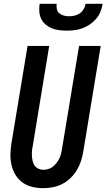

<svg xmlns="http://www.w3.org/2000/svg" viewBox="-20 -975 556 1003"><path d="M206 8Q177 8 149 1.5Q121 -5 98.5 -21Q76 -37 61.5 -60.5Q47 -84 40.5 -111.5Q34 -139 34.5 -168.5Q35 -198 40 -228L124 -735H237L151 -212Q148 -198 147 -184.5Q146 -171 147 -158Q148 -145 151 -132Q154 -119 161.5 -109Q169 -99 181 -93.5Q193 -88 206 -88Q219 -88 232.5 -92Q246 -96 256.5 -104.5Q267 -113 275.5 -124Q284 -135 290 -147.5Q296 -160 299 -172.5Q302 -185 304 -198L393 -735H506L415 -183Q411 -158 403 -133.5Q395 -109 381.5 -86.5Q368 -64 348.5 -45Q329 -26 305.5 -14Q282 -2 256.5 3Q231 8 206 8ZM329 -815Q308 -815 288 -817.5Q268 -820 250 -827.5Q232 -835 217.5 -847.5Q203 -860 195 -877Q187 -894 185.5 -914.5Q184 -935 187 -955H276Q274 -941 277 -927.5Q280 -914 290 -905.5Q300 -897 313.5 -893.5Q327 -890 341 -890Q355 -890 370 -893.5Q385 -897 397 -905.5Q409 -914 417 -927.5Q425 -941 427 -955H516Q513 -935 505 -914.5Q497 -894 482.5 -877Q468 -860 449.5 -847.5Q431 -835 411 -827.5Q391 -820 370 -817.5Q349 -815 329 -815Z"/></svg>

Font: Iosevka Custom
Style: Bold Italic
Weight: 700
Italic angle: -9°
Designer: Belleve Invis
Foundry: Belleve Invis
Version: Version 30.3.1; ttfautohint (v1.8.3)